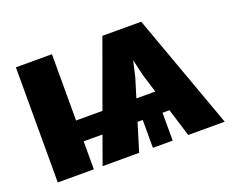

<svg xmlns="http://www.w3.org/2000/svg" viewBox="-91 -678 1003 828"><g transform="rotate(-20 410.5 -264.0)"><path d="M211.4 -224.1H332.5L442.9 -528.3H621.1L812 0H644.5L605 -127.9H573.2V0H482.4V-127.9H458.5L419.4 0H251.5L297.9 -128.4H211.4V0H45.9V-528.3H211.4ZM488.3 -224.6H575.2L548.8 -310.1L531.7 -384.3L514.6 -310.1Z"/></g></svg>

Font: Sadagaat-English
Style: Regular
Weight: 900
Designer: Ahmed alsheikh
Foundry: Ahmed alsheikh Design
Version: Version 2.137;January 17, 2018;FontCreator 11.0.0.2408 64-bi